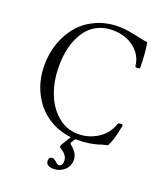

<svg xmlns="http://www.w3.org/2000/svg" viewBox="-160 -778 925 1096"><g transform="rotate(20 303.0 -230.5)"><path d="M363.8 13.2H356L340.8 37.1Q338.9 39.1 338.9 43.9Q338.9 47.4 342.8 49.8Q389.2 86.9 389.2 126Q389.2 166 361.6 190.4Q334 214.8 297.9 214.8Q250 214.8 250 182.1Q250 158.2 271 158.2Q280.3 158.2 294.9 170.9Q310.5 185.1 314.9 185.1Q339.8 185.1 339.8 149.9Q339.8 117.7 296.9 90.8Q289.1 86.9 289.1 82Q289.1 77.6 291 71.8L328.1 11.2Q248 2.4 184.1 -41.3Q120.1 -85 83 -159.4Q45.9 -233.9 45.9 -326.2Q45.9 -397.5 68.6 -460.9Q91.3 -524.4 132.1 -572.3Q172.9 -620.1 234.4 -647.9Q295.9 -675.8 369.1 -675.8Q400.4 -675.8 430.7 -670.9Q460.9 -666 495.8 -658.2Q530.8 -650.4 553.2 -647Q564.9 -579.6 564.9 -497.1Q564.9 -490.2 551 -490.2Q537.1 -490.2 536.1 -496.1Q530.3 -560.1 477.3 -602.5Q424.3 -645 345.2 -645Q298.8 -645 261.5 -628.2Q224.1 -611.3 199.2 -583Q174.3 -554.7 157.5 -516.1Q140.6 -477.5 133.3 -435.5Q126 -393.6 126 -347.2Q126 -260.7 153.1 -187.3Q180.2 -113.8 234.6 -66.9Q289.1 -20 360.8 -20Q424.8 -20 479.2 -54.9Q533.7 -89.8 554.2 -152.8Q556.2 -157.7 567.4 -158.7Q578.6 -159.7 580.1 -157.2Q583 -154.3 583 -148.9Q564.9 -52.2 543 -18.1L509.8 -9.8Q446.3 13.2 363.8 13.2Z"/></g></svg>

Font: Junicode SmCond Light
Style: Regular
Weight: 300
Width: 4
Designer: Peter S. Baker
Version: Version 2.206